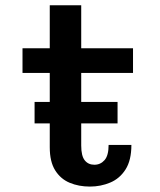

<svg xmlns="http://www.w3.org/2000/svg" viewBox="-20 -678 590 708"><path d="M163.5 -135V-223H107.5V-302H163.5V-409H63V-500H163.5V-658.5H279.5V-500H470.5V-409H279.5V-302H413.5V-223H279.5V-141.5Q279.5 -103 292.5 -86.8Q305.5 -70.5 328 -70.5Q350.5 -70.5 365.5 -87.5Q380.5 -104.5 380.5 -143.5H464.5Q464.5 -87 443 -53.2Q421.5 -19.5 386.5 -4.8Q351.5 10 311.5 10Q270.5 10 237 -4Q203.5 -18 183.5 -49.8Q163.5 -81.5 163.5 -135Z"/></svg>

Font: Trispace SemiCondensed Medium
Style: Regular
Weight: 500
Width: 4
Designer: Tyler Finck
Foundry: Etcetera Type Company
Version: Version 1.210; ttfautohint (v1.8.3)